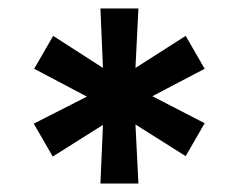

<svg xmlns="http://www.w3.org/2000/svg" viewBox="-20 -785 564 455"><path d="M186 -556 61 -622 106 -700 224 -624 218 -765H308L301 -624L420 -700L465 -622L341 -557L465 -493L420 -415L301 -490L308 -350H218L224 -489L105 -414L60 -492Z"/></svg>

Font: Application Semibold
Style: Regular
Weight: 600
Designer: Wei Huang
Foundry: Wei Huang
Version: Version 0.012